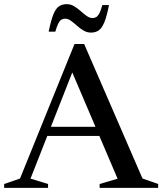

<svg xmlns="http://www.w3.org/2000/svg" viewBox="-29 -905 782 925"><path d="M172.5 -250V-294H512V-250ZM657.5 -45 733 -18.5V0H451V-18.5L537.5 -44L306 -587L332 -588.5L118 -44.5L202.5 -18.5V0H-9V-18.5L67.5 -45L330 -693H376.5ZM496 -880.5Q485.5 -826 473.5 -797.2Q461.5 -768.5 446.2 -758.2Q431 -748 409 -748Q390 -748 373.2 -758Q356.5 -768 341.5 -781.5Q326.5 -795 312.5 -805Q298.5 -815 285 -815Q274.5 -815 266.5 -810Q258.5 -805 251.8 -791.8Q245 -778.5 237.5 -752.5H205.5Q216.5 -807 228.2 -835.8Q240 -864.5 255.5 -874.8Q271 -885 292.5 -885Q311.5 -885 328 -875Q344.5 -865 359.8 -851.5Q375 -838 389 -828Q403 -818 416.5 -818Q427 -818 435 -823Q443 -828 450 -841.5Q457 -855 464 -880.5Z"/></svg>

Font: Newsreader 36pt Medium
Style: Regular
Weight: 500
Designer: Hugues Gentile
Foundry: Production Type
Version: Version 1.003